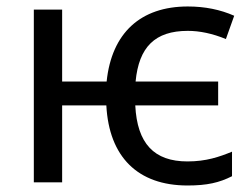

<svg xmlns="http://www.w3.org/2000/svg" viewBox="-20 -566 782 596"><path d="M562 9.8C623 9.8 660.6 1 700.2 -19V-95.2C661.1 -79.1 620.1 -64.9 562 -64.9C458.5 -64.9 405.8 -120.1 399.9 -238.8H657.2V-313H400.9C411.1 -419.9 460.9 -470.2 563 -470.2C600.1 -470.2 639.6 -461.9 681.2 -444.8L707 -517.1C664.1 -536.1 616.2 -545.9 563 -545.9C416.5 -545.9 326.7 -463.9 311 -313H172.9V-536.1H85V0H172.9V-238.8H310.1C318.4 -79.1 407.7 9.8 562 9.8Z"/></svg>

Font: Noto Reveo Sans
Style: Regular
Weight: 400
Designer: Monotype Design team
Foundry: Monotype Imaging Inc.
Version: Version 1.04